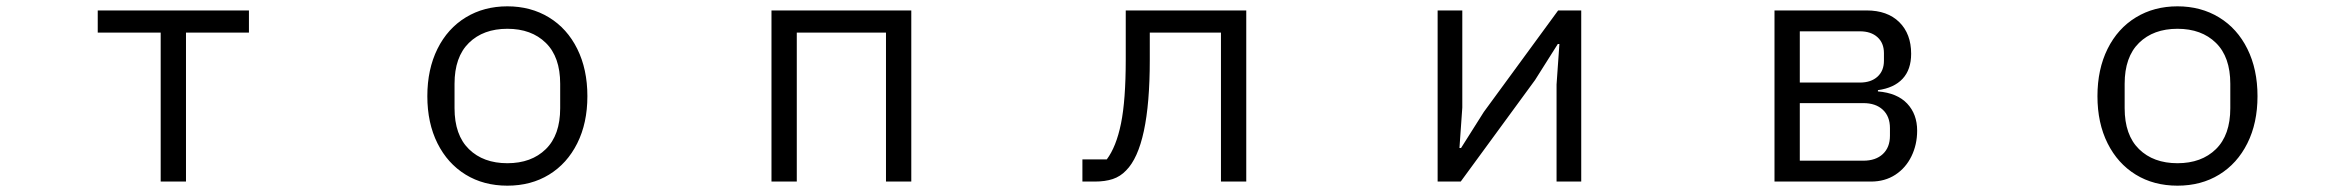

<svg xmlns="http://www.w3.org/2000/svg" viewBox="-20 -574 7432 607"><path d="M568 0H488V-471H289V-541H767V-471H568Z M1331 -270Q1331 -355 1363 -419.5Q1395 -484 1452.5 -519Q1510 -554 1584 -554Q1658 -554 1715.5 -519Q1773 -484 1805 -419.5Q1837 -355 1837 -270Q1837 -185 1805 -121Q1773 -57 1716 -22Q1659 13 1584 13Q1509 13 1452 -22Q1395 -57 1363 -121Q1331 -185 1331 -270ZM1751 -232V-309Q1751 -394 1705.5 -438.5Q1660 -483 1584 -483Q1508 -483 1462.5 -438.5Q1417 -394 1417 -309V-232Q1417 -147 1462.5 -102.5Q1508 -58 1584 -58Q1660 -58 1705.5 -102.5Q1751 -147 1751 -232Z M2499 0H2419V-541H2861V0H2781V-471H2499Z M3402 0V-70H3479Q3509 -110 3524 -183.5Q3539 -257 3539 -386V-541H3920V0H3840V-471H3615V-384Q3615 -110 3540 -35Q3522 -16 3498 -8Q3474 0 3441 0Z M4598 0H4525V-541H4603V-234L4594 -106H4599L4671 -220L4906 -541H4979V0H4901V-307L4910 -435H4905L4833 -321Z M5590 0V-541H5881Q5947 -541 5984.5 -504Q6022 -467 6022 -404Q6022 -354 5995 -325Q5968 -296 5917 -289V-285Q5978 -280 6009.5 -246.5Q6041 -213 6041 -161Q6041 -117 6023 -80Q6005 -43 5972 -21.5Q5939 0 5895 0ZM5860 -313Q5895 -313 5915.5 -331.5Q5936 -350 5936 -382V-406Q5936 -438 5915.5 -456.5Q5895 -475 5860 -475H5670V-313ZM5871 -66Q5910 -66 5932.5 -87Q5955 -108 5955 -145V-169Q5955 -206 5932.5 -227Q5910 -248 5871 -248H5670V-66Z M6611 -270Q6611 -355 6643 -419.5Q6675 -484 6732.5 -519Q6790 -554 6864 -554Q6938 -554 6995.5 -519Q7053 -484 7085 -419.5Q7117 -355 7117 -270Q7117 -185 7085 -121Q7053 -57 6996 -22Q6939 13 6864 13Q6789 13 6732 -22Q6675 -57 6643 -121Q6611 -185 6611 -270ZM7031 -232V-309Q7031 -394 6985.5 -438.5Q6940 -483 6864 -483Q6788 -483 6742.5 -438.5Q6697 -394 6697 -309V-232Q6697 -147 6742.5 -102.5Q6788 -58 6864 -58Q6940 -58 6985.5 -102.5Q7031 -147 7031 -232Z"/></svg>

Font: PlemolJP
Style: Regular
Weight: 400
Monospace: yes
Version: v2.0.4; ttfautohint (v1.8.4.7-5d5b-dirty) -l 6 -r 45 -G 200 